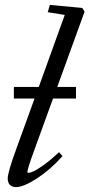

<svg xmlns="http://www.w3.org/2000/svg" viewBox="-20 -745 362 776"><path d="M44.4 11.2Q28.8 11.2 20 2.2Q11.2 -6.8 11.2 -23.4Q11.2 -47.9 44.4 -139.2L119.6 -346.7H36.1V-393.6H136.7L241.7 -684.6L172.9 -695.8L181.6 -725.1L312.5 -712.9L321.8 -697.8L211.4 -393.6H287.1V-346.7H194.3L117.7 -135.7Q90.8 -62.5 90.8 -50.3Q90.8 -46.4 95.7 -46.4Q101.6 -46.4 115.5 -52.5Q129.4 -58.6 158 -79.1Q186.5 -99.6 218.8 -129.9L232.4 -113.8Q183.6 -59.1 129.4 -23.9Q75.2 11.2 44.4 11.2Z"/></svg>

Font: Elstob 6pt
Style: Italic
Weight: 400
Italic angle: -20°
Designer: Peter S. Baker
Version: Version 1.015